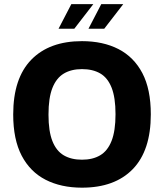

<svg xmlns="http://www.w3.org/2000/svg" viewBox="-20 -875 777 909"><path d="M368.1 13.5Q269.1 13.5 196 -23.9Q122.8 -61.4 82.6 -138.1Q42.5 -214.8 42.5 -333Q42.5 -504.4 128.1 -592.3Q213.8 -680.2 368.1 -680.2Q467.4 -680.2 540.6 -642.8Q613.7 -605.3 653.9 -529Q694 -452.6 694 -333.7Q694 -162.3 608.7 -74.4Q523.4 13.5 368.1 13.5ZM368.1 -118.9Q419.1 -118.9 454.4 -139.9Q489.7 -160.8 508.3 -208.2Q526.9 -255.5 526.9 -334.4Q526.9 -413.3 508.3 -460.1Q489.7 -507 454.4 -527.4Q419.1 -547.8 368.1 -547.8Q317.4 -547.8 282.1 -526.7Q246.8 -505.6 228.2 -458.7Q209.6 -411.9 209.6 -332.3Q209.6 -253.4 228.2 -206.8Q246.8 -160.1 282.1 -139.5Q317.4 -118.9 368.1 -118.9ZM398.9 -739 459.4 -855.4H563.5L473.5 -739ZM257.2 -739 317.7 -855.4H421.8L331.8 -739Z"/></svg>

Font: Maven Pro
Style: Regular
Weight: 400
Designer: Joe Prince
Foundry: Joe Prince
Version: Version 2.103